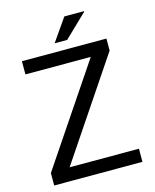

<svg xmlns="http://www.w3.org/2000/svg" viewBox="-129 -977 857 1063"><g transform="rotate(-15 299.0 -445.0)"><path d="M155.8 -75.2H553.2V0H47.4V-71.3L427.2 -635.3H52.7V-710.9H537.1V-642.1ZM343.8 -889.6H456.1L457 -886.7L325.2 -759.8H253.4Z"/></g></svg>

Font: GeogebraSans
Style: Regular
Weight: 400
Designer: Google
Version: Version 1.100140; 2013